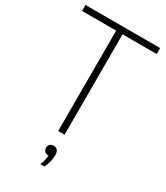

<svg xmlns="http://www.w3.org/2000/svg" viewBox="-233 -835 997 1156"><g transform="rotate(30 265.0 -257.0)"><path d="M242.5 0V-698.5H5.5V-740H524.5V-698.5H287V0ZM249 226Q257.5 205 261.5 188.2Q265.5 171.5 266.5 157H265Q249 157 239.2 147.5Q229.5 138 229.5 122.5Q229.5 108 238.5 98.8Q247.5 89.5 263 89.5Q300.5 89.5 300.5 135.5Q300.5 154 294.8 178.5Q289 203 277.5 226Z"/></g></svg>

Font: Encode Sans SemiCondensed SemiCondensed ExtraLight
Style: Regular
Weight: 200
Width: 4
Designer: Multiple Designers
Foundry: Impallari Type
Version: Version 3.000; ttfautohint (v1.8.3) -l 8 -r 50 -G 200 -x 14 